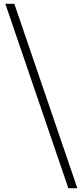

<svg xmlns="http://www.w3.org/2000/svg" viewBox="-20 -806 434 1003"><path d="M337 177H384L55 -786H8Z"/></svg>

Font: Genne Gothic Light
Style: Regular
Weight: 300
Designer: Ryoko NISHIZUKA (kana & ideographs); Paul D. Hunt (Latin, Greek & Cyrillic); Wenlong ZHANG (bopomofo); Sandoll Communica
Foundry: Adobe Systems Incorporated
Version: Version 1.004;PS 1.004;hotconv 16.6.51;makeotf.lib2.5.65220